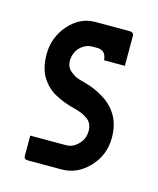

<svg xmlns="http://www.w3.org/2000/svg" viewBox="-71 -443 408 496"><g transform="rotate(15 133.5 -195.5)"><path d="M138.7 0Q180.7 0 211.9 -33.2Q243.2 -66.4 243.2 -112.3Q243.2 -147.5 228.5 -171.9Q213.9 -196.3 188.5 -210.9Q165 -225.6 133.8 -233.4Q124 -235.4 113.3 -240.2Q102.5 -246.1 94.7 -253.9Q86.9 -263.7 86.9 -276.4Q86.9 -297.9 100.6 -312.5Q115.2 -327.1 133.8 -327.1Q138.7 -327.1 149.4 -327.1Q151.4 -327.1 157.2 -325.2Q163.1 -323.2 167 -317.4Q170.9 -311.5 171.9 -300.8Q190.4 -300.8 227.5 -300.8Q227.5 -320.3 227.5 -380.9Q227.5 -389.6 217.8 -390.6Q186.5 -390.6 124 -390.6Q84 -390.6 53.7 -356.4Q24.4 -322.3 24.4 -278.3Q24.4 -240.2 39.1 -216.8Q53.7 -193.4 77.1 -180.7Q102.5 -167 131.8 -160.2Q152.3 -155.3 167 -144.5Q180.7 -133.8 180.7 -114.3Q180.7 -92.8 166 -78.1Q152.3 -63.5 133.8 -63.5Q101.6 -63.5 38.1 -63.5Q38.1 -50.8 38.1 -9.8Q38.1 0 47.9 0Q78.1 0 138.7 0Z"/></g></svg>

Font: Lega 2020-21MOD
Style: Regular
Weight: 400
Designer: SIL Open Font License
Foundry: SIL Open Font License
Version: Version 1.00;July 1, 2020;FontCreator 13.0.0.2670 32-bit